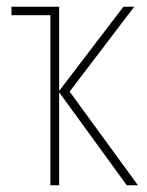

<svg xmlns="http://www.w3.org/2000/svg" viewBox="-20 -548 436 568"><path d="M345 -528 155 -279V-528H14V-503H129V0H155V-275L355 0H388L186 -277L377 -528Z"/></svg>

Font: Noto Sans Display SemiCondensed Thin
Style: Regular
Weight: 250
Width: 4
Designer: Monotype Design team
Foundry: Monotype Imaging Inc.
Version: 1.000